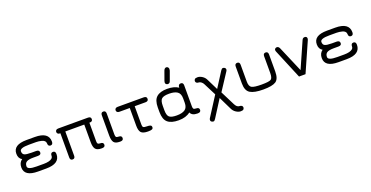

<svg xmlns="http://www.w3.org/2000/svg" viewBox="-31 -1564 4971 2575"><g transform="rotate(-20 2454.0 -276.5)"><path d="M322.3 -197.3H254.9Q188.5 -197.3 159.2 -179.2Q129.9 -161.1 129.9 -117.2Q129.9 -70.3 258.8 -70.3H362.3Q399.4 -70.3 432.6 -78.1Q494.1 -93.8 494.1 -135.7Q494.1 -179.7 529.3 -179.7Q564.5 -179.7 564.5 -135.7Q564.5 0 369.1 0H252Q59.6 0 59.6 -127Q59.6 -195.3 108.4 -229.5Q59.6 -255.9 59.6 -323.2Q59.6 -450.2 252 -450.2H369.1Q564.5 -450.2 564.5 -314.5Q564.5 -270.5 529.3 -270.5Q494.1 -270.5 494.1 -314.5Q494.1 -335 479.5 -349.1Q464.8 -363.3 441.4 -369.1Q399.4 -379.9 362.3 -379.9H258.8Q128.9 -379.9 128.9 -333Q128.9 -293.9 155.3 -280.8Q181.6 -267.6 254.9 -267.6H322.3Q367.2 -267.6 367.2 -230.5Q367.2 -197.3 322.3 -197.3Z M1049.8 -379.9H779.3V-34.2Q779.3 6.8 744.1 6.8Q709 6.8 709 -34.2V-379.9H704.1Q681.6 -379.9 671.9 -390.6Q662.1 -401.4 662.1 -415Q662.1 -428.7 671.9 -439.5Q681.6 -450.2 704.1 -450.2H1127.9Q1169.9 -450.2 1169.9 -415Q1169.9 -379.9 1127.9 -379.9H1123V-114.3Q1123 -87.9 1131.8 -79.1Q1140.6 -70.3 1167 -70.3Q1210.9 -70.3 1210.9 -35.2Q1210.9 0 1167 0H1159.2Q1096.7 0 1073.2 -29.8Q1049.8 -59.6 1049.8 -127Z M1427.7 0H1420.9Q1358.4 0 1335.9 -29.3Q1313.5 -58.6 1313.5 -127V-416Q1313.5 -457 1348.6 -457Q1383.8 -457 1383.8 -416V-115.2Q1383.8 -88.9 1392.6 -79.6Q1401.4 -70.3 1427.7 -70.3Q1471.7 -70.3 1471.7 -35.2Q1471.7 0 1427.7 0Z M1823.2 0Q1751 0 1725.1 -28.8Q1699.2 -57.6 1699.2 -127V-379.9H1551.8Q1529.3 -379.9 1519.5 -390.6Q1509.8 -401.4 1509.8 -415Q1509.8 -428.7 1519.5 -439.5Q1529.3 -450.2 1551.8 -450.2H1923.8Q1965.8 -450.2 1965.8 -415Q1965.8 -379.9 1923.8 -379.9H1769.5V-114.3Q1769.5 -87.9 1781.2 -79.1Q1793 -70.3 1829.1 -70.3Q1865.2 -70.3 1880.9 -63Q1896.5 -55.7 1896.5 -35.2Q1896.5 -14.6 1879.4 -7.3Q1862.3 0 1823.2 0Z M2344.7 -725.6Q2359.4 -725.6 2368.7 -714.8Q2377.9 -704.1 2377.9 -691.4Q2377.9 -678.7 2375 -668L2327.1 -536.1Q2317.4 -506.8 2291 -506.8Q2276.4 -506.8 2266.1 -516.1Q2255.9 -525.4 2255.9 -537.1Q2255.9 -548.8 2259.8 -560.5L2307.6 -693.4Q2320.3 -725.6 2344.7 -725.6ZM2533.2 0H2526.4Q2450.2 0 2428.7 -50.8Q2367.2 0 2261.7 0Q2156.2 0 2105.5 -43.9Q2054.7 -87.9 2054.7 -193.4V-256.8Q2054.7 -362.3 2105.5 -406.2Q2156.2 -450.2 2255.9 -450.2Q2355.5 -450.2 2416 -409.2Q2416 -457 2454.1 -457Q2489.3 -457 2489.3 -416V-115.2Q2489.3 -88.9 2498 -79.6Q2506.8 -70.3 2533.2 -70.3Q2577.1 -70.3 2577.1 -35.2Q2577.1 0 2533.2 0ZM2125 -256.8V-193.4Q2125 -119.1 2153.8 -94.7Q2182.6 -70.3 2259.3 -70.3Q2335.9 -70.3 2376 -97.7Q2416 -125 2416 -193.4V-256.8Q2416 -325.2 2376 -352.5Q2335.9 -379.9 2259.3 -379.9Q2182.6 -379.9 2153.8 -355.5Q2125 -331.1 2125 -256.8Z M3025.4 -434.6Q3040 -457 3055.2 -457Q3070.3 -457 3082 -447.8Q3093.8 -438.5 3093.8 -425.3Q3093.8 -412.1 3085 -399.4L2925.8 -156.2L3028.3 47.9Q3053.7 99.6 3091.8 99.6Q3111.3 99.6 3123 108.9Q3134.8 118.2 3134.8 132.8Q3134.8 147.5 3125 159.2Q3115.2 170.9 3084 170.9Q3052.7 170.9 3018.6 148.9Q2984.4 127 2966.8 88.9L2877.9 -93.8L2722.7 150.4Q2708 173.8 2693.8 173.8Q2679.7 173.8 2667 165.5Q2654.3 157.2 2654.3 142.1Q2654.3 127 2663.1 114.3L2838.9 -160.2L2749 -336.9Q2739.3 -357.4 2720.7 -371.6Q2702.1 -385.7 2684.1 -385.7Q2666 -385.7 2654.3 -395Q2642.6 -404.3 2642.6 -418.9Q2642.6 -433.6 2652.3 -445.3Q2662.1 -457 2693.4 -457Q2724.6 -457 2758.8 -435.1Q2793 -413.1 2810.5 -375L2887.7 -218.8Z M3224.6 -173.8V-416Q3224.6 -457 3259.8 -457Q3294.9 -457 3294.9 -416V-176.8Q3294.9 -107.4 3329.6 -88.9Q3364.3 -70.3 3470.2 -70.3Q3576.2 -70.3 3603 -87.9Q3629.9 -105.5 3629.9 -176.8V-416Q3629.9 -457 3665 -457Q3700.2 -457 3700.2 -416V-173.8Q3700.2 -67.4 3648.9 -33.7Q3597.7 0 3469.2 0Q3340.8 0 3282.7 -35.6Q3224.6 -71.3 3224.6 -173.8Z M3976.6 0 3800.8 -421.9Q3796.9 -431.6 3796.9 -443.4Q3796.9 -455.1 3807.1 -463.4Q3817.4 -471.7 3830.1 -471.7Q3853.5 -471.7 3867.2 -444.3L4025.4 -74.2L4189.5 -445.3Q4201.2 -471.7 4226.6 -471.7Q4259.8 -471.7 4259.8 -439.5Q4259.8 -430.7 4255.9 -421.9L4069.3 0Z M4610.4 -197.3H4543Q4476.6 -197.3 4447.3 -179.2Q4418 -161.1 4418 -117.2Q4418 -70.3 4546.9 -70.3H4650.4Q4687.5 -70.3 4720.7 -78.1Q4782.2 -93.8 4782.2 -135.7Q4782.2 -179.7 4817.4 -179.7Q4852.5 -179.7 4852.5 -135.7Q4852.5 0 4657.2 0H4540Q4347.7 0 4347.7 -127Q4347.7 -195.3 4396.5 -229.5Q4347.7 -255.9 4347.7 -323.2Q4347.7 -450.2 4540 -450.2H4657.2Q4852.5 -450.2 4852.5 -314.5Q4852.5 -270.5 4817.4 -270.5Q4782.2 -270.5 4782.2 -314.5Q4782.2 -335 4767.6 -349.1Q4752.9 -363.3 4729.5 -369.1Q4687.5 -379.9 4650.4 -379.9H4546.9Q4417 -379.9 4417 -333Q4417 -293.9 4443.4 -280.8Q4469.7 -267.6 4543 -267.6H4610.4Q4655.3 -267.6 4655.3 -230.5Q4655.3 -197.3 4610.4 -197.3Z"/></g></svg>

Font: Jura
Style: DemiBold
Weight: 600
Version: Version 2.5